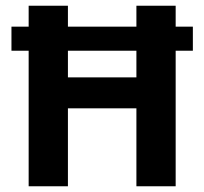

<svg xmlns="http://www.w3.org/2000/svg" viewBox="-20 -650 713 670"><path d="M80 0V-473H20V-557H80V-630H217V-557H456V-630H593V-557H653V-473H593V0H456V-272H217V0ZM456 -380V-473H217V-380Z"/></svg>

Font: Mukta
Style: Bold
Weight: 700
Designer: Girish Dalvi and Yashodeep Gholap
Foundry: Ek Type
Version: Version 2.538;PS 1.002;hotconv 16.6.51;makeotf.lib2.5.65220;